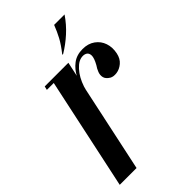

<svg xmlns="http://www.w3.org/2000/svg" viewBox="-228 -709 775 775"><g transform="rotate(-45 159.0 -322.0)"><path d="M185.2 -535H180.2Q205.8 -567.2 218.9 -591.9Q232 -616.5 242.5 -643.8H302Q278.8 -609.5 248.6 -582.2Q218.5 -555 185.2 -535ZM112.2 -240.5 140 -373.2Q146.5 -403.8 160.4 -431.1Q174.2 -458.5 197.4 -476.1Q220.5 -493.8 254.8 -493.8Q286.2 -493.8 307.8 -478.2Q329.2 -462.8 337.6 -437.9Q346 -413 340 -383.8Q334.8 -358.5 318.2 -344.6Q301.8 -330.8 283 -328.2Q264.2 -325.8 252.5 -332.5Q235.5 -343 232.4 -356Q229.2 -369 234.5 -382.9Q239.8 -396.8 248 -408.2Q263 -435 262.4 -449.8Q261.8 -464.5 251.2 -469.9Q240.8 -475.2 225.5 -472.2Q212.2 -469.2 200.1 -459.1Q188 -449 177.2 -434.1Q166.5 -419.2 158.8 -401.1Q151 -383 147 -365L119.8 -236.2ZM-26.8 0 79 -495H175L69.2 0ZM36.2 -479 40 -495H89L95.2 -479Z"/></g></svg>

Font: Emberly Black
Style: Italic
Weight: 900
Italic angle: -12°
Designer: Rajesh Rajput
Foundry: Rajesh Rajput
Version: Version 1.000